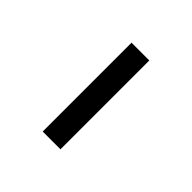

<svg xmlns="http://www.w3.org/2000/svg" viewBox="-132 -732 764 764"><g transform="rotate(45 250.0 -350.0)"><path d="M200 -100V-600H300V-100Z"/></g></svg>

Font: GalmuriMono9 Regular
Style: Regular
Weight: 400
Designer: Lee Minseo (quiple)
Version: Version 2.399;hotconv 1.1.1;makeotfexe 2.6.0 DEVELOPMENT